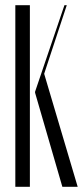

<svg xmlns="http://www.w3.org/2000/svg" viewBox="-20 -719 321 739"><path d="M95 0H39V-699H95ZM115 -362V-366L228 -699H237L150 -435L279 0H220Z"/></svg>

Font: Moniqa Cond Display
Style: Regular
Weight: 400
Width: 3
Designer: Rajesh Rajput
Foundry: Rajesh Rajput
Version: Version 1.000